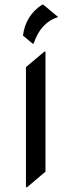

<svg xmlns="http://www.w3.org/2000/svg" viewBox="-20 -776 304 816"><path d="M90.3 19.5V-490.7L168.5 -556.6H173.3V-46.4L95.2 19.5ZM159.2 -756.3H164.1L227.1 -703.6Q153.3 -681.2 123 -590.8H118.2L77.6 -625Q88.4 -710 159.2 -756.3Z"/></svg>

Font: Gothica
Style: Book
Weight: 400
Designer: Wojciech Kalinowski "wmk69" (wmk69@o2.pl)
Foundry: Wojciech Kalinowski "wmk69" (wmk69@o2.pl)
Version: Version 2.1.0; 2021-05-14